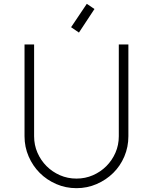

<svg xmlns="http://www.w3.org/2000/svg" viewBox="-20 -988 798 1002"><path d="M158 -756V-277Q158 -231 175.5 -191Q193 -151 223 -121Q253 -91 293 -73.5Q333 -56 379 -56Q425 -56 465 -73.5Q505 -91 535 -121Q565 -151 582.5 -191Q600 -231 600 -277V-756H650V-277Q650 -221 629 -171.5Q608 -122 571 -85.5Q534 -49 484.5 -27.5Q435 -6 379 -6Q323 -6 273.5 -27.5Q224 -49 187.5 -85.5Q151 -122 129.5 -171.5Q108 -221 108 -277V-756ZM351 -846 433 -968 473 -941 392 -818Z"/></svg>

Font: Leon Sans
Style: Light
Weight: 300
Designer: Jongmin Kim
Version: Version 1.2